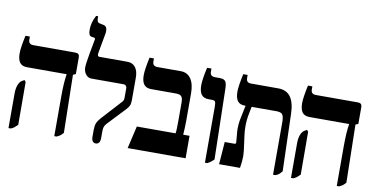

<svg xmlns="http://www.w3.org/2000/svg" viewBox="-80 -1100 2629 1338"><g transform="rotate(10 1234.0 -431.0)"><path d="M361 -278Q361 -372 371 -432V-433H91Q55 -433 39 -454.5Q23 -476 23 -520Q23 -560 42 -647H73V-625Q73 -592 107 -592H404Q420 -592 427 -585Q434 -578 434 -563V-445L415 -437L423 -27Q411 -13 402 -6.5Q393 0 377 7H361ZM37 -236Q37 -273 46 -297Q55 -321 70 -331L89 -342L99 -330L100 -27Q87 -14 77.5 -6.5Q68 1 54 7H37Z M624 -34V-83Q624 -112 631 -130.5Q638 -149 656 -169L781 -306Q791 -316 794 -323Q797 -330 797 -344V-409Q797 -420 790.5 -426.5Q784 -433 773 -433H546Q522 -433 506 -453.5Q490 -474 490 -502Q490 -526 503 -599.5Q516 -673 522 -703L523 -709Q523 -715 516 -717L497 -720Q485 -722 480 -733.5Q475 -745 475 -767Q475 -819 503 -869H517V-859Q517 -841 521 -832.5Q525 -824 540 -821L564 -816Q590 -811 590 -776Q590 -766 587 -751L564 -625Q562 -611 562 -607Q562 -592 575 -592H773Q810 -592 830 -566Q850 -540 850 -492V-337Q850 -310 844.5 -296.5Q839 -283 824 -267L706 -142Q693 -128 689 -115.5Q685 -103 685 -84V-34Q685 -15 677 -4Q669 7 654 7Q640 7 632 -3.5Q624 -14 624 -34Z M916 -159H1190Q1194 -176 1194 -247V-376Q1194 -409 1183.5 -421Q1173 -433 1143 -433H969Q934 -433 917.5 -454.5Q901 -476 901 -520Q901 -560 920 -647H951V-625Q951 -592 985 -592H1151Q1197 -592 1222.5 -555.5Q1248 -519 1248 -452V-260Q1248 -209 1244 -159H1289V0H879Z M1427 -387Q1427 -415 1422.5 -424Q1418 -433 1399 -433H1376Q1341 -433 1324.5 -454.5Q1308 -476 1308 -520Q1308 -562 1327 -647H1358V-625Q1358 -592 1392 -592H1426Q1456 -592 1467 -577.5Q1478 -563 1478 -520L1489 -27Q1468 -5 1443 7H1427Z M1971 -28Q1958 -12 1949 -5Q1940 2 1925 7H1909V-364Q1909 -404 1898.5 -418.5Q1888 -433 1856 -433H1680Q1679 -426 1670 -382Q1661 -338 1661 -291Q1661 -259 1666 -222.5Q1671 -186 1672 -179Q1682 -113 1682 -85Q1682 -46 1674 0H1526L1538 -159H1607Q1613 -159 1615.5 -162.5Q1618 -166 1617 -175L1611 -244Q1610 -251 1610 -265Q1610 -297 1615.5 -328Q1621 -359 1632 -409L1637 -432V-433H1632Q1596 -433 1580 -454.5Q1564 -476 1564 -521Q1564 -560 1583 -647H1614V-625Q1614 -592 1647 -592H1840Q1899 -592 1928 -552Q1957 -512 1959 -432Z M2360 -278Q2360 -372 2370 -432V-433H2090Q2054 -433 2038 -454.5Q2022 -476 2022 -520Q2022 -560 2041 -647H2072V-625Q2072 -592 2106 -592H2403Q2419 -592 2426 -585Q2433 -578 2433 -563V-445L2414 -437L2422 -27Q2410 -13 2401 -6.5Q2392 0 2376 7H2360ZM2036 -236Q2036 -273 2045 -297Q2054 -321 2069 -331L2088 -342L2098 -330L2099 -27Q2086 -14 2076.5 -6.5Q2067 1 2053 7H2036Z"/></g></svg>

Font: Noto Serif Hebrew CondExtraBold
Style: Regular
Weight: 800
Width: 3
Designer: Monotype Design Team
Foundry: Monotype Imaging Inc.
Version: Version 1.000